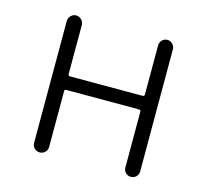

<svg xmlns="http://www.w3.org/2000/svg" viewBox="-83 -628 778 722"><g transform="rotate(15 306.0 -266.5)"><path d="M99.6 -29.3V-503.9Q99.6 -515.6 108.4 -524.4Q117.2 -533.2 128.9 -533.2Q140.6 -533.2 149.4 -524.4Q158.2 -515.6 158.2 -503.9V-313.5Q158.2 -305.7 165 -305.7H447.3Q455.1 -305.7 455.1 -313.5V-503.9Q455.1 -515.6 463.4 -524.4Q471.7 -533.2 483.9 -533.2Q496.1 -533.2 504.4 -524.4Q512.7 -515.6 512.7 -503.9V-29.3Q512.7 -16.6 504.4 -8.3Q496.1 0 483.9 0Q471.7 0 463.4 -8.3Q455.1 -16.6 455.1 -29.3V-246.1Q455.1 -252.9 447.3 -252.9H165Q158.2 -252.9 158.2 -246.1V-29.3Q158.2 -16.6 149.4 -8.3Q140.6 0 128.9 0Q117.2 0 108.4 -8.3Q99.6 -16.6 99.6 -29.3Z"/></g></svg>

Font: Gen Jyuu Gothic P Light
Style: Regular
Weight: 200
Designer: [Source Han Sans]
Ryoko NISHIZUKA  (kana & ideographs); Paul D. Hunt (Latin, Greek & Cyrillic); Wenlong ZHANG  (bopomofo
Version: Version 1.002.20150607